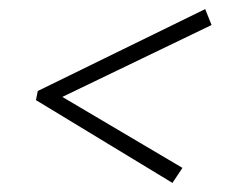

<svg xmlns="http://www.w3.org/2000/svg" viewBox="-20 -493 524 422"><path d="M381 -124 359 -91 59 -273 63 -293 431 -473 445 -438 117 -280Z"/></svg>

Font: Piazzolla Thin Thin
Style: Italic
Weight: 250
Italic angle: -11.3°
Version: Version 2.005